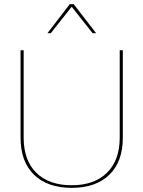

<svg xmlns="http://www.w3.org/2000/svg" viewBox="-20 -905 698 935"><path d="M578.1 -234.9Q578.1 -117.7 512.5 -54Q446.8 9.8 329.1 9.8Q211.4 9.8 145.8 -54Q80.1 -117.7 80.1 -234.9V-660.2H95.2V-234.9Q95.2 -124.5 156.7 -63.7Q218.3 -2.9 329.1 -2.9Q439 -2.9 501 -63.7Q563 -124.5 563 -234.9V-660.2H578.1ZM210.9 -743.2 319.8 -884.8H338.9L448.2 -743.2H431.2L329.1 -872.1L227.1 -743.2Z"/></svg>

Font: Human Sans Thin
Style: Regular
Weight: 100
Designer: Tim Radville
Foundry: Continuum
Version: Version 1.000;FEAKit 1.0